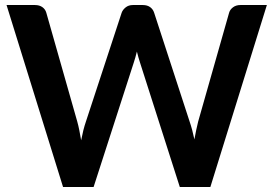

<svg xmlns="http://www.w3.org/2000/svg" viewBox="-20 -743 1086 763"><path d="M6 -723H119Q136.5 -723 148.2 -714.8Q160 -706.5 164 -692.5L287 -260Q291.5 -244 295.2 -225.2Q299 -206.5 302.5 -185.5Q306.5 -206.5 311.2 -225.2Q316 -244 321.5 -260L463.5 -692.5Q467.5 -704 479.2 -713.5Q491 -723 508 -723H547.5Q565 -723 576.5 -714.8Q588 -706.5 592.5 -692.5L733.5 -260Q744.5 -228 752.5 -189Q756 -208.5 759.8 -226.5Q763.5 -244.5 767.5 -260L890.5 -692.5Q894 -705 906 -714Q918 -723 935 -723H1040.5L816 0H694.5L536.5 -494Q533.5 -503.5 530.2 -514.5Q527 -525.5 524 -538Q521 -525.5 517.8 -514.5Q514.5 -503.5 511.5 -494L352 0H230.5Z"/></svg>

Font: LatoHex
Style: Bold
Weight: 700
Designer: Lukasz Dziedzic
Foundry: tyPoland Lukasz Dziedzic
Version: Version 1.104; Western+Polish opensource